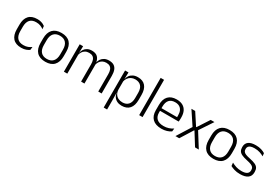

<svg xmlns="http://www.w3.org/2000/svg" viewBox="56 -1725 4250 2959"><g transform="rotate(30 2181.0 -245.5)"><path d="M249.5 10.5Q149.5 10.5 100 -45Q50.5 -100.5 50.5 -203V-285Q50.5 -387.5 100 -442.8Q149.5 -498 249.5 -498Q282 -498 307.8 -491.8Q333.5 -485.5 353.5 -475.8Q373.5 -466 386.5 -455.5L392.5 -401Q369 -420 336.2 -433.5Q303.5 -447 257.5 -447Q184.5 -447 148 -405Q111.5 -363 111.5 -284V-204.5Q111.5 -126 148 -83.8Q184.5 -41.5 258 -41.5Q305 -41.5 338.5 -55.2Q372 -69 396.5 -88L390.5 -32.5Q369.5 -16.5 334.5 -3Q299.5 10.5 249.5 10.5Z M678.5 12Q577.5 12 525 -43.8Q472.5 -99.5 472.5 -204.5V-284Q472.5 -388.5 525 -444Q577.5 -499.5 678.5 -499.5Q779.5 -499.5 832 -444Q884.5 -388.5 884.5 -284V-204.5Q884.5 -99.5 832 -43.8Q779.5 12 678.5 12ZM678.5 -38Q749.5 -38 786.8 -80Q824 -122 824 -201V-287.5Q824 -366 786.8 -408Q749.5 -450 678.5 -450Q607.5 -450 570.5 -408Q533.5 -366 533.5 -287.5V-201Q533.5 -122 570.5 -80Q607.5 -38 678.5 -38Z M1617.5 0V-307Q1617.5 -350.5 1606.8 -381.8Q1596 -413 1571.5 -429.8Q1547 -446.5 1505.5 -446.5Q1467.5 -446.5 1438.8 -430.8Q1410 -415 1392.5 -387.5Q1375 -360 1368.5 -325.5L1357 -371H1365.5Q1372 -404.5 1391.8 -433.2Q1411.5 -462 1445 -479.8Q1478.5 -497.5 1526.5 -497.5Q1581 -497.5 1614.5 -475.8Q1648 -454 1663 -412.8Q1678 -371.5 1678 -313.5V0ZM1006 0V-487.5H1066.5L1063.5 -366.5L1066.5 -363.5V0ZM1312 0V-307Q1312 -350 1301.2 -381.5Q1290.5 -413 1266 -429.8Q1241.5 -446.5 1200.5 -446.5Q1161.5 -446.5 1132.8 -430.5Q1104 -414.5 1086.8 -386.5Q1069.5 -358.5 1063 -322.5L1049.5 -367.5H1064Q1070.5 -403.5 1089.5 -432.8Q1108.5 -462 1141.5 -479.8Q1174.5 -497.5 1221 -497.5Q1288.5 -497.5 1323.8 -463Q1359 -428.5 1368.5 -360.5Q1370.5 -350 1371.2 -338.8Q1372 -327.5 1372 -316V0Z M2037 10.5Q1990.5 10.5 1955.2 -6.5Q1920 -23.5 1898.8 -54.2Q1877.5 -85 1872.5 -126.5H1852.5L1872 -183Q1874 -136 1894 -104.2Q1914 -72.5 1947 -56.5Q1980 -40.5 2020.5 -40.5Q2088 -40.5 2124.2 -80.8Q2160.5 -121 2160.5 -198V-291Q2160.5 -367.5 2124.5 -407.8Q2088.5 -448 2020 -448Q1980.5 -448 1949.2 -431.8Q1918 -415.5 1897.8 -387.2Q1877.5 -359 1870.5 -322L1854 -366.5H1871.5Q1878.5 -403 1899 -432.5Q1919.5 -462 1954.8 -479.8Q1990 -497.5 2040 -497.5Q2128.5 -497.5 2175 -443.5Q2221.5 -389.5 2221.5 -286.5V-202Q2221.5 -98.5 2174.5 -44Q2127.5 10.5 2037 10.5ZM1813.5 172V-487.5H1874L1871 -366L1872 -346V-139.5L1871.5 -125.5L1874 9V172Z M2345.5 0V-663H2406V0Z M2744.5 10.5Q2639 10.5 2584.5 -42.5Q2530 -95.5 2530 -193.5V-288.5Q2530 -390.5 2580.8 -445Q2631.5 -499.5 2728.5 -499.5Q2793.5 -499.5 2837.5 -475Q2881.5 -450.5 2903.8 -404.5Q2926 -358.5 2926 -294V-276.5Q2926 -262 2925 -247.5Q2924 -233 2922.5 -218.5H2866.5Q2867.5 -240.5 2867.5 -260.2Q2867.5 -280 2867.5 -296.5Q2867.5 -345.5 2851.8 -379.8Q2836 -414 2805.2 -432Q2774.5 -450 2728.5 -450Q2660 -450 2625 -409.8Q2590 -369.5 2590 -293.5V-246L2590.5 -238V-187.5Q2590.5 -154 2600.2 -127Q2610 -100 2630.2 -80.8Q2650.5 -61.5 2681.2 -51.5Q2712 -41.5 2753 -41.5Q2800.5 -41.5 2841.2 -54.8Q2882 -68 2917.5 -91.5L2911.5 -37Q2880.5 -15.5 2838 -2.5Q2795.5 10.5 2744.5 10.5ZM2561.5 -218.5V-265H2909V-218.5Z M2991 0 3155.5 -262V-244L2994 -487.5H3061L3196 -281H3202.5L3337 -487.5H3404L3242.5 -244.5V-262L3407 0H3340L3202.5 -220.5H3196L3058 0Z M3670.5 12Q3569.5 12 3517 -43.8Q3464.5 -99.5 3464.5 -204.5V-284Q3464.5 -388.5 3517 -444Q3569.5 -499.5 3670.5 -499.5Q3771.5 -499.5 3824 -444Q3876.5 -388.5 3876.5 -284V-204.5Q3876.5 -99.5 3824 -43.8Q3771.5 12 3670.5 12ZM3670.5 -38Q3741.5 -38 3778.8 -80Q3816 -122 3816 -201V-287.5Q3816 -366 3778.8 -408Q3741.5 -450 3670.5 -450Q3599.5 -450 3562.5 -408Q3525.5 -366 3525.5 -287.5V-201Q3525.5 -122 3562.5 -80Q3599.5 -38 3670.5 -38Z M4143.5 10.5Q4084.5 10.5 4041.5 -3Q3998.5 -16.5 3970 -32L3964 -89.5Q4000 -69.5 4043 -55.5Q4086 -41.5 4141 -41.5Q4201.5 -41.5 4233.5 -62.2Q4265.5 -83 4265.5 -124V-131Q4265.5 -157.5 4254 -174.8Q4242.5 -192 4213 -204.8Q4183.5 -217.5 4129.5 -228.5Q4068 -241.5 4032.5 -258.8Q3997 -276 3982 -302.5Q3967 -329 3967 -368V-373Q3967 -433.5 4009.8 -465.8Q4052.5 -498 4138 -498Q4195 -498 4236.5 -484.5Q4278 -471 4304 -454L4310 -401.5Q4278 -421 4237 -434.2Q4196 -447.5 4143 -447.5Q4102.5 -447.5 4076.8 -438.5Q4051 -429.5 4038.8 -412.5Q4026.5 -395.5 4026.5 -372.5V-368Q4026.5 -342 4038 -324.8Q4049.5 -307.5 4078.5 -295.5Q4107.5 -283.5 4158.5 -273.5Q4221.5 -260.5 4258 -243.5Q4294.5 -226.5 4310 -200Q4325.5 -173.5 4325.5 -132.5V-123.5Q4325.5 -57.5 4279 -23.5Q4232.5 10.5 4143.5 10.5Z"/></g></svg>

Font: Anek Gurmukhi Light
Style: Regular
Weight: 300
Designer: Sarang Kulkarni (Gurmukhi), Yesha Goshar (Latin)
Foundry: Ek Type
Version: Version 1.003